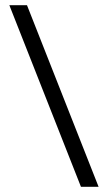

<svg xmlns="http://www.w3.org/2000/svg" viewBox="-20 -720 416 740"><path d="M84 -700H16L292 0H360Z"/></svg>

Font: SVN-Bebas Neue
Style: Regular
Weight: 400
Designer: Ryoichi Tsunekawa
Foundry: Ryoichi Tsunekawa
Version: Version 001.003